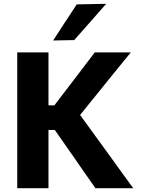

<svg xmlns="http://www.w3.org/2000/svg" viewBox="-20 -988 738 1008"><path d="M70.5 0V-713H234.5V-435H265.5L349.5 -545Q379.5 -584 409 -622.8Q438.5 -661.5 477.5 -713H667Q620.5 -656.5 576.2 -602Q532 -547.5 487.5 -492L400.5 -384.5L497 -251.5Q526 -211.5 559.5 -165.5Q592.5 -119.5 624 -76Q655.5 -32.5 679.5 0H481Q447.5 -47.5 418.5 -89.2Q389.5 -131 361.5 -171.5L267.5 -306H234.5V0ZM259 -775.5Q290 -823.5 321 -870.8Q352 -918 383 -965L537.5 -968Q494.5 -919 452.2 -871Q410 -823 369.5 -777.5Z"/></svg>

Font: Heraclito
Style: Bold
Weight: 700
Designer: Kostas Bartsokas (font) & Cristiano Sobral (main changes)
Foundry: Kostas Bartsokas (font) & Cristiano Sobral (main changes)
Version: Version 1.00;July 8, 2020;FontCreator 13.0.0.2655 64-bit